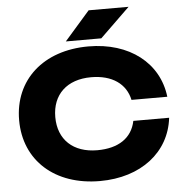

<svg xmlns="http://www.w3.org/2000/svg" viewBox="-63 -1034 1060 1111"><g transform="rotate(-5 467.0 -479.0)"><path d="M695 -314C675 -216 596 -163 473 -163C333 -163 247 -244 247 -375C247 -506 333 -587 473 -587C596 -587 675 -530 695 -436H903C880 -634 712 -766 473 -766C211 -766 37 -609 37 -375C37 -141 211 16 473 16C712 16 880 -116 903 -314ZM346 -806H552L725 -974H493Z"/></g></svg>

Font: Bounded
Style: Bold
Weight: 700
Designer: Vlad Churkin
Version: Version 3.0